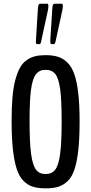

<svg xmlns="http://www.w3.org/2000/svg" viewBox="-20 -1007 491 1034"><path d="M180.2 -769.5Q176.3 -769.5 174.8 -772.7Q173.3 -775.9 173.3 -785.2Q173.3 -788.6 174.3 -802.2L184.1 -960Q185.1 -975.1 187.7 -981Q190.4 -986.8 196.3 -986.8H236.3Q240.7 -986.8 240.7 -973.1Q240.7 -966.8 238.8 -955.1L202.6 -788.6Q199.7 -769.5 193.4 -769.5ZM257.8 -769.5Q253.9 -769.5 252.4 -772.7Q251 -775.9 251 -785.2Q251 -795.4 251.5 -802.2L261.7 -960Q262.7 -975.6 265.4 -981.2Q268.1 -986.8 273.9 -986.8H313.5Q318.4 -986.8 318.4 -973.1Q318.4 -966.8 316.4 -955.1L280.3 -788.6Q276.4 -769.5 271 -769.5ZM225.1 -69.8Q259.3 -69.8 277.3 -93Q295.4 -116.2 303.7 -177Q312 -237.8 312 -354.5Q312 -467.3 304.2 -525.4Q296.4 -583.5 278.6 -607.2Q260.7 -630.9 225.6 -630.9Q191.4 -630.9 173.1 -606.7Q154.8 -582.5 147 -523.9Q139.2 -465.3 139.2 -354.5Q139.2 -238.8 147.5 -178Q155.8 -117.2 173.6 -93.5Q191.4 -69.8 225.1 -69.8ZM225.6 7.3Q185.1 7.3 157 -1.5Q128.9 -10.3 106 -33.4Q83 -56.6 69.8 -97.7Q56.6 -138.7 49.6 -201.4Q42.5 -264.2 42.5 -354.5Q42.5 -426.8 47.1 -481.4Q51.8 -536.1 62.3 -575.7Q72.8 -615.2 86.9 -641.1Q101.1 -667 122.6 -682.4Q144 -697.8 168.5 -703.9Q192.9 -710 225.6 -710Q265.1 -710 293.2 -700.9Q321.3 -691.9 344.2 -668.9Q367.2 -646 380.9 -605.7Q394.5 -565.4 401.6 -503.7Q408.7 -441.9 408.7 -354.5Q408.7 -263.7 401.9 -200.7Q395 -137.7 381.8 -96.7Q368.7 -55.7 345.7 -33Q322.8 -10.3 294.7 -1.5Q266.6 7.3 225.6 7.3Z"/></svg>

Font: BenchNine
Style: Bold
Weight: 700
Version: Version 1 ; ttfautohint (v0.92.18-e454-dirty) -l 8 -r 50 -G 